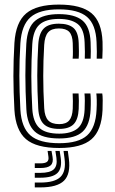

<svg xmlns="http://www.w3.org/2000/svg" viewBox="-20 -629 497 828"><path d="M235.4 9.2Q136.5 9.2 92 -29Q47.5 -67.3 42.2 -154.7Q40.1 -193.2 39 -229.5Q37.8 -265.8 37.8 -301Q37.8 -336.3 38.9 -371.7Q39.9 -407.1 42.2 -443.8Q47.9 -533.3 93 -571.3Q138.1 -609.2 233.8 -609.2Q330.2 -609.2 374.4 -572.3Q418.6 -535.3 422.2 -448.8Q422.6 -434 422.5 -414.5Q422.4 -395.1 421.2 -376H397Q397.7 -387.1 397.6 -405.8Q397.5 -424.5 396.4 -447.8Q393.2 -523.2 355.5 -555.9Q317.8 -588.6 233.8 -588.6Q150.2 -588.6 111.5 -554.7Q72.9 -520.7 67.9 -442.5Q65.7 -406.6 64.6 -371.8Q63.6 -337.1 63.5 -302.1Q63.5 -267.2 64.7 -231Q65.8 -194.8 67.9 -155.9Q72.4 -79 111.2 -45.2Q149.9 -11.4 235.4 -11.4Q318.3 -11.4 355.6 -45Q392.8 -78.6 396.4 -155.5Q397.7 -179.5 397.2 -197.5Q396.7 -215.5 395.4 -226H421Q422.7 -216.6 422.9 -196.6Q423.2 -176.5 422.2 -154.4Q418.1 -66.7 374.7 -28.7Q331.4 9.2 235.4 9.2ZM235.4 -31.9Q161.6 -31.9 129.5 -62.1Q97.3 -92.3 93.7 -157.5Q91.6 -197 90.5 -233.1Q89.4 -269.1 89.4 -303.3Q89.3 -337.4 90.4 -371.2Q91.4 -405.1 93.5 -440.2Q97.9 -512.4 132.7 -540.2Q167.4 -568.1 233.8 -568.1Q302 -568.1 335 -541Q368.1 -513.8 370.7 -447.1Q371.6 -426 371.6 -407.7Q371.7 -389.4 370.9 -376H345.6Q346.3 -387.8 346.1 -405.5Q346 -423.2 344.9 -446.5Q342.8 -504.3 314.5 -525.9Q286.2 -547.4 233.8 -547.4Q177.5 -547.4 150.2 -522.8Q122.9 -498.2 119.2 -438.6Q117.2 -402.7 116.1 -368.5Q115.1 -334.4 115.1 -300.4Q115.2 -266.4 116.2 -231.6Q117.3 -196.8 119.2 -159.8Q122.6 -102.7 149.5 -77.6Q176.4 -52.6 235.4 -52.6Q287.9 -52.6 315.1 -75.5Q342.2 -98.5 344.9 -156.5Q345.9 -176.8 345.8 -194.5Q345.7 -212.3 344.3 -226H369.9Q371.2 -213.9 371.5 -195.7Q371.8 -177.5 370.7 -155.9Q367.7 -90.1 336.2 -61Q304.8 -31.9 235.4 -31.9ZM235.4 -73.1Q189.7 -73.1 168.6 -93.9Q147.6 -114.6 145 -160.8Q142.8 -200 141.8 -234.9Q140.7 -269.8 140.7 -302.6Q140.7 -335.4 141.8 -368.4Q142.8 -401.4 145 -437.2Q148 -485.3 168.7 -506.1Q189.4 -526.9 233.8 -526.9Q275.1 -526.9 296.4 -508.9Q317.6 -491 319.4 -444Q320 -428.1 320.3 -408.5Q320.5 -389 319.2 -376H293.3Q294.6 -389 294.4 -407.3Q294.3 -425.7 293.7 -443.2Q292.5 -476.5 278.7 -491.4Q264.9 -506.3 233.8 -506.3Q202 -506.3 187.4 -489.5Q172.9 -472.7 170.6 -435.7Q168.6 -400.1 167.5 -367.1Q166.5 -334.1 166.5 -301.5Q166.5 -268.8 167.5 -234.5Q168.6 -200.3 170.7 -162.3Q172.7 -126.2 187.8 -110Q202.9 -93.7 235.4 -93.7Q265 -93.7 278.5 -109.7Q292.1 -125.7 293.7 -160.1Q294.3 -175.1 294.3 -193Q294.3 -210.9 293.3 -226H318.8Q319.9 -213.9 320.1 -194.9Q320.2 -176 319.4 -159.1Q317.3 -113.8 297.7 -93.5Q278 -73.1 235.4 -73.1ZM254 21.9H272.5L276.9 55.5Q285.3 120.9 256.3 150Q227.3 179.2 153.4 179.2H130V158.3H153.4Q216.1 158.3 240.8 134Q265.5 109.7 258.4 55.5ZM185.3 21.9H202.2L206.6 47.4Q211 72.6 198.5 84.1Q186 95.6 153.4 95.6H130V75.5H153.4Q174.8 75.5 182.9 68.8Q191 62.1 188.9 47.4ZM218.9 21.9H237.4L241.8 51.4Q248.4 96.8 227.7 117.1Q206.9 137.4 153.4 137.4H130V116.5H153.4Q195.5 116.5 211.9 101.2Q228.3 85.9 223.3 51.4Z"/></svg>

Font: Big Shoulders Inline Text SC Thin
Style: Regular
Weight: 100
Designer: Patric King
Foundry: XO Type Co
Version: Version 2.002